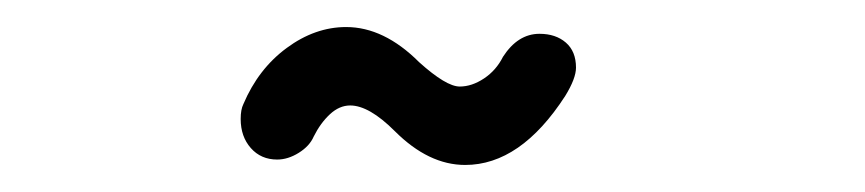

<svg xmlns="http://www.w3.org/2000/svg" viewBox="-20 -770 640 142"><path d="M379 -745Q391 -745 398.5 -738.5Q406 -732 406 -720Q406 -712 398 -699Q365 -648 324 -648Q297 -648 272 -673Q253 -692 239 -692Q231 -692 224 -685.5Q217 -679 212 -669Q209 -662 201 -657Q193 -652 185 -652Q173 -652 165.5 -660.5Q158 -669 158 -682Q158 -689 160 -693Q171 -719 192 -734.5Q213 -750 236 -750Q264 -750 290 -724Q310 -706 320 -706Q329 -706 338 -712Q347 -718 352 -728Q363 -745 379 -745Z"/></svg>

Font: Tsukimi Rounded SemiBold
Style: Regular
Weight: 600
Designer: Takashi Funayama
Foundry: Takashi Funayama
Version: Version 1.032; ttfautohint (v1.8.3)